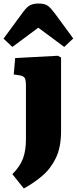

<svg xmlns="http://www.w3.org/2000/svg" viewBox="-59 -838 435 1088"><path d="M76 230 11 149Q54 106 71 61Q88 16 88 -49V-351Q88 -384 81.5 -395.5Q75 -407 53 -411L19 -416L27 -509L269 -522L287 -512V-95Q287 -4 258 56.5Q229 117 181 158Q133 199 76 230ZM11 -572 -39 -619 72 -770Q94 -800 113 -809Q132 -818 159 -818Q197 -818 214.5 -803.5Q232 -789 254 -759L356 -620L305 -572L158 -681Z"/></svg>

Font: Literata 12pt ExtraBold
Style: Regular
Weight: 800
Designer: Latin by Veronika Burian and Jose Scaglione. Greek by Irene Vlachou. Cyrillic by Vera Evstafieva.
Foundry: TypeTogether
Version: Version 3.002